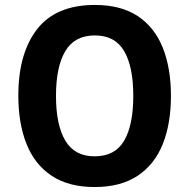

<svg xmlns="http://www.w3.org/2000/svg" viewBox="-20 -745 764 775"><path d="M670 -358Q670 -246 637 -163.5Q604 -81 535.5 -35.5Q467 10 362 10Q257 10 188.5 -35.5Q120 -81 87 -164Q54 -247 54 -359Q54 -530 130 -627.5Q206 -725 363 -725Q468 -725 536 -680Q604 -635 637 -552.5Q670 -470 670 -358ZM206 -358Q206 -241 243.5 -177.5Q281 -114 362 -114Q444 -114 481 -177Q518 -240 518 -358Q518 -476 481 -539Q444 -602 363 -602Q281 -602 243.5 -538.5Q206 -475 206 -358Z"/></svg>

Font: Noto Sans Gujarati UI SemiCondensed
Style: Bold
Weight: 700
Width: 4
Designer: Jelle Bosma - Monotype Design Team, Universal Thirst
Foundry: Monotype Imaging Inc.
Version: Version 2.106; ttfautohint (v1.8.4.7-5d5b)